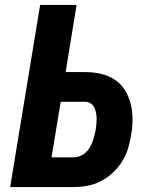

<svg xmlns="http://www.w3.org/2000/svg" viewBox="-20 -755 640 775"><path d="M21 0 142 -735H289L245 -464H324Q357 -464 387.5 -457Q418 -450 443 -433.5Q468 -417 484 -391.5Q500 -366 507.5 -336Q515 -306 515 -273.5Q515 -241 509 -209Q505 -182 496.5 -154.5Q488 -127 472.5 -102.5Q457 -78 435 -57.5Q413 -37 386.5 -23.5Q360 -10 332.5 -5Q305 0 277 0ZM278 -120Q290 -120 302 -124.5Q314 -129 324 -137.5Q334 -146 341 -157.5Q348 -169 352.5 -180.5Q357 -192 360 -204Q363 -216 366 -229Q368 -241 369 -253Q370 -265 370 -277Q370 -289 367.5 -300.5Q365 -312 360 -322Q355 -332 345.5 -338Q336 -344 324 -344H225L188 -120Z"/></svg>

Font: Iosevka Heavy Extended
Style: Italic
Weight: 900
Width: 7
Italic angle: -9°
Monospace: yes
Designer: Belleve Invis
Foundry: Belleve Invis
Version: Version 32.5.0; ttfautohint (v1.8.4)